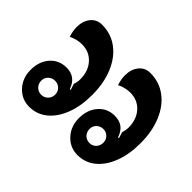

<svg xmlns="http://www.w3.org/2000/svg" viewBox="-149 -713 835 835"><g transform="rotate(-45 268.5 -295.0)"><path d="M30 -468Q30 -514 64 -545.5Q98 -577 148 -577Q200 -577 233 -548Q266 -519 266 -473Q266 -416 209 -397L210 -392L238 -401Q255 -395 272 -395Q322 -395 353.5 -423.5Q385 -452 385 -498Q385 -512 381 -528.5Q377 -545 370 -558Q397 -567 422 -567Q459 -567 483 -547.5Q507 -528 507 -496Q507 -441 476 -399Q445 -357 389 -333.5Q333 -310 260 -310Q192 -310 140 -330Q88 -350 59 -385.5Q30 -421 30 -468ZM190 -468Q190 -486 178 -498.5Q166 -511 148 -511Q129 -511 116.5 -498.5Q104 -486 104 -468Q104 -450 116.5 -437.5Q129 -425 148 -425Q166 -425 178 -437.5Q190 -450 190 -468ZM30 -171Q30 -217 64 -248.5Q98 -280 148 -280Q200 -280 233 -251Q266 -222 266 -177Q266 -147 252 -128.5Q238 -110 209 -100L210 -95L238 -104Q255 -98 272 -98Q322 -98 353.5 -126.5Q385 -155 385 -201Q385 -215 381 -231.5Q377 -248 370 -261Q397 -270 422 -270Q459 -270 483 -250.5Q507 -231 507 -199Q507 -144 476 -102Q445 -60 389 -36.5Q333 -13 260 -13Q192 -13 140 -33Q88 -53 59 -88.5Q30 -124 30 -171ZM190 -171Q190 -189 178 -201.5Q166 -214 148 -214Q129 -214 116.5 -201.5Q104 -189 104 -171Q104 -153 116.5 -141Q129 -129 148 -129Q166 -129 178 -141Q190 -153 190 -171Z"/></g></svg>

Font: K2D ExtraBold
Style: Regular
Weight: 800
Designer: Katatrad Aksorn Co.,Ltd.
Foundry: Cadson Demak Co.,Ltd.
Version: Version 1.000; ttfautohint (v1.6)